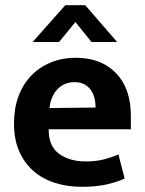

<svg xmlns="http://www.w3.org/2000/svg" viewBox="-20 -710 559 741"><path d="M485 -211H168V-207Q168 -146 208 -116.5Q248 -87 311 -87Q351 -87 381.5 -95Q412 -103 437 -114L461 -21Q434 -8 393 1.5Q352 11 296 11Q242 11 194.5 -3.5Q147 -18 111.5 -48Q76 -78 55 -124Q34 -170 34 -234Q34 -291 51 -337.5Q68 -384 99.5 -417Q131 -450 175 -468.5Q219 -487 273 -487Q370 -487 427.5 -428Q485 -369 485 -263ZM349 -295Q349 -314 344.5 -332Q340 -350 330 -363.5Q320 -377 305 -385Q290 -393 268 -393Q228 -393 202 -366Q176 -339 171 -293ZM432 -548H333L271 -625L208 -548H106L232 -690H309Z"/></svg>

Font: Mukta Vaani
Style: Bold
Weight: 700
Designer: Noopur Datye, Girish Dalvi, Yashodeep Gholap, Pallavi Karambelkar
Foundry: Ek Type
Version: Version 2.538;PS 1.000;hotconv 16.6.51;makeotf.lib2.5.65220;